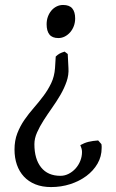

<svg xmlns="http://www.w3.org/2000/svg" viewBox="-20 -489 473 782"><path d="M286.1 -414.1Q286.1 -397.5 280.8 -383.1Q275.4 -368.7 265.9 -357.7Q256.3 -346.7 243.9 -340.3Q231.4 -334 217.8 -334Q192.9 -334 181.4 -348.4Q169.9 -362.8 169.9 -390.1Q169.9 -406.7 175 -420.9Q180.2 -435.1 189.2 -445.8Q198.2 -456.5 210.4 -462.6Q222.7 -468.8 236.8 -468.8Q262.7 -468.8 274.4 -454.6Q286.1 -440.4 286.1 -414.1ZM394 113.8Q394 148.4 377.2 177.5Q360.4 206.5 331.8 227.8Q303.2 249 266.1 261Q229 272.9 188 272.9Q151.9 272.9 124 261.7Q96.2 250.5 77.4 230.2Q58.6 210 48.8 181.9Q39.1 153.8 39.1 120.1Q39.1 83.5 50.5 54Q62 24.4 79.6 -1Q97.2 -26.4 117.7 -49.8Q138.2 -73.2 156.7 -97.9Q175.3 -122.6 188.5 -150.1Q201.7 -177.7 204.1 -211.9L207 -258.8Q215.3 -266.6 222.9 -270.8Q230.5 -274.9 243.2 -278.8L255.9 -269L258.8 -211.9Q260.7 -184.1 251.2 -156.7Q241.7 -129.4 226.1 -102.5Q210.4 -75.7 192.1 -49.8Q173.8 -23.9 157.7 1.2Q141.6 26.4 130.9 50.5Q120.1 74.7 120.1 98.1Q120.1 158.7 147.5 192.9Q174.8 227.1 226.1 227.1Q243.7 227.1 259.5 219Q275.4 210.9 287.6 197.5Q299.8 184.1 306.9 166.5Q314 148.9 314 129.9Q314 122.6 312 115.7Q310.1 108.9 307.1 102.1Q323.7 92.8 340.8 88.6Q357.9 84.5 379.9 83L393.1 98.1Q394 102.1 394 106Q394 109.9 394 113.8Z"/></svg>

Font: GentiumAlt
Style: Regular
Weight: 400
Designer: J. Victor Gaultney
Version: Version 1.02; 2005; OFL release